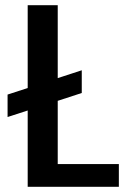

<svg xmlns="http://www.w3.org/2000/svg" viewBox="-20 -715 484 735"><path d="M435 -87V0H86V-292L9 -267V-353L86 -378V-695H201V-416L293 -446V-359L201 -329V-87Z"/></svg>

Font: Fz Poppins Med
Style: Regular
Weight: 500
Designer: Ninad Kale (Devanagari), Jonny Pinhorn (Latin)
Foundry: Indian Type Foundry
Version: Vit hóa bi Vntype.Com & FontZin.Com